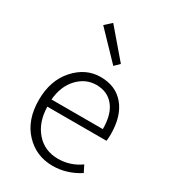

<svg xmlns="http://www.w3.org/2000/svg" viewBox="-205 -945 947 1063"><g transform="rotate(30 268.5 -414.0)"><path d="M303.7 12.7Q197.3 12.7 126.5 -63Q55.7 -138.7 55.7 -265.6Q55.7 -390.6 125.5 -468.8Q195.3 -546.9 290 -546.9Q386.7 -546.9 441.4 -481.4Q496.1 -416 496.1 -298.8Q496.1 -275.4 493.2 -256.8H115.2Q117.2 -158.2 170.4 -97.2Q223.6 -36.1 309.6 -36.1Q387.7 -36.1 452.1 -82L473.6 -39.1Q392.6 12.7 303.7 12.7ZM115.2 -302.7H443.4Q443.4 -397.5 402.8 -447.3Q362.3 -497.1 291 -497.1Q223.6 -497.1 173.3 -444.3Q123 -391.6 115.2 -302.7ZM318.4 -634.8 157.2 -802.7 199.2 -840.8 349.6 -665Z"/></g></svg>

Font: Gen Shin Gothic Light
Style: Regular
Weight: 200
Designer: [Source Han Sans]
Ryoko NISHIZUKA  (kana & ideographs); Paul D. Hunt (Latin, Greek & Cyrillic); Wenlong ZHANG  (bopomofo
Version: Version 1.002.20150607